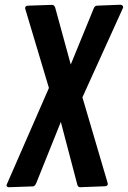

<svg xmlns="http://www.w3.org/2000/svg" viewBox="-20 -781 535 803"><path d="M495.1 -749.5 324.7 -374 430.2 -15.6Q430.7 -14.2 430.7 -11.2Q430.7 -2.9 418.5 -2L314.5 2Q307.1 1.5 303.7 -7.3L234.4 -271L131.8 -15.6Q126 -2 118.2 -1.5L17.6 2Q7.3 2 7.3 -7.3L184.6 -413.1L85 -746.1Q85 -756.8 97.2 -757.3L198.2 -760.7Q207 -760.3 210.9 -749L275.9 -511.2L372.1 -746.1Q376.5 -756.8 385.3 -757.3L482.9 -761.2Q495.1 -760.7 495.1 -749.5Z"/></svg>

Font: Contrail One
Style: Regular
Weight: 400
Designer: Riccardo De Franceschi
Foundry: Sorkin Type Co.
Version: Version 1.003